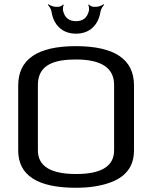

<svg xmlns="http://www.w3.org/2000/svg" viewBox="-20 -877 719 907"><path d="M613 -474C613 -597 521 -659 338 -659C157 -659 66 -597 66 -473V-166C66 -49 157 10 338 10C371 10 402 8 431 3C527 -13 613 -54 613 -166V-474ZM339 -596C459 -596 519 -556 519 -476V-167C519 -92 459 -55 340 -55C219 -55 159 -92 159 -167V-476C159 -574 241 -596 339 -596ZM436 -845H421C414 -845 403 -851 400 -856L397 -853C400 -849 402 -833 400 -826C392 -793 372 -777 339 -777C306 -777 286 -793 278 -826C276 -833 278 -849 281 -853L278 -856C275 -851 264 -845 257 -845H242C231 -845 215 -852 209 -857L206 -854C212 -849 221 -834 223 -824C232 -761 272 -718 339 -718C406 -718 446 -761 455 -824C457 -834 466 -849 472 -854L469 -857C463 -852 447 -845 436 -845Z"/></svg>

Font: Gamestation Storm
Style: Regular
Weight: 400
Designer: Jonas Hecksher
Foundry: Jonas Hecksher, Playtypeª, e-types AS
Version: Version 1.003